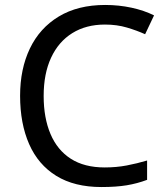

<svg xmlns="http://www.w3.org/2000/svg" viewBox="-20 -744 672 774"><path d="M403 -645Q327 -645 271.5 -610.5Q216 -576 186 -511.5Q156 -447 156 -357Q156 -269 183.5 -204Q211 -139 265.5 -104Q320 -69 402 -69Q449 -69 491 -77Q533 -85 573 -97V-19Q533 -4 490.5 3Q448 10 389 10Q280 10 207 -35Q134 -80 97.5 -163Q61 -246 61 -358Q61 -466 100.5 -548.5Q140 -631 217 -677.5Q294 -724 404 -724Q459 -724 510 -713Q561 -702 601 -682L565 -606Q532 -621 491.5 -633Q451 -645 403 -645Z"/></svg>

Font: Noto Sans Cham
Style: Regular
Weight: 400
Designer: Monotype Design Team
Foundry: Monotype Imaging Inc.
Version: Version 2.002